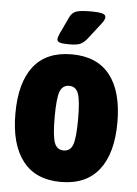

<svg xmlns="http://www.w3.org/2000/svg" viewBox="-52 -759 575 808"><g transform="rotate(5 235.0 -355.0)"><path d="M235 8Q129 8 74.5 -62Q20 -132 20 -262Q20 -393 74 -462Q128 -531 235 -531Q342 -531 396.5 -462Q451 -393 451 -262Q451 -132 396.5 -62Q342 8 235 8ZM236 -125Q264 -125 274.5 -154Q285 -183 285 -262Q285 -340 274.5 -369Q264 -398 236 -398Q207 -398 196.5 -369Q186 -340 186 -262Q186 -183 196.5 -154Q207 -125 236 -125ZM218 -572Q191 -572 180 -576Q169 -580 169 -589Q169 -597 177 -615L211 -687Q220 -705 237 -711.5Q254 -718 301 -718Q331 -718 346.5 -714Q362 -710 362 -699Q362 -691 355.5 -681Q349 -671 340 -660L295 -602Q280 -584 265.5 -578Q251 -572 218 -572Z"/></g></svg>

Font: Asap Condensed ExtraBold
Style: Regular
Weight: 800
Width: 3
Designer: Pablo Cosgaya
Foundry: Omnibus-Type
Version: Version 3.001; ttfautohint (v1.8.4.7-5d5b)